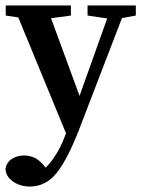

<svg xmlns="http://www.w3.org/2000/svg" viewBox="-20 -460 520 704"><path d="M89 224Q54 224 27.5 205.5Q1 187 0 158Q5 134 24.5 122Q44 110 68 110Q86 110 104.5 117.5Q123 125 142 148L170 184L135 201L108 184Q147 162 175 122Q203 82 220 34L259 -73L390 -440H445L270 15Q229 121 189 172.5Q149 224 89 224ZM232 53 29 -440H150L278 -91L285 -73ZM1 -403V-440H240V-403L144 -390H88ZM301 -403V-440H478V-403L407 -390H389Z"/></svg>

Font: Lisu Bosa
Style: Bold
Weight: 700
Designer: David Morse, Annie Olsen, Victor Gaultney, Frank Grießhammer (Latin)
Foundry: SIL International
Version: Version 2.000